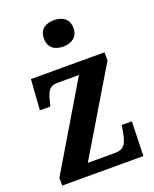

<svg xmlns="http://www.w3.org/2000/svg" viewBox="-143 -847 746 929"><g transform="rotate(-20 230.5 -383.0)"><path d="M250 -630C291 -630 326 -651 326 -698C326 -746 291 -766 250 -766C206 -766 174 -746 174 -698C174 -651 206 -630 250 -630ZM14 0H432L437 -177H385L379 -144C369 -83 353 -61 309 -61H168L427 -494V-536H48L37 -379H91L97 -403C110 -457 124 -475 161 -475H273L14 -40Z"/></g></svg>

Font: Noto Serif Bengali Condensed
Style: Bold
Weight: 700
Width: 3
Designer: Juan Bruce, Universal Thirst, Indian Type Foundry and the Monotype Design Team.
Foundry: Monotype Imaging Inc.
Version: Version 2.003